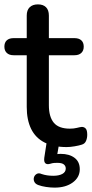

<svg xmlns="http://www.w3.org/2000/svg" viewBox="-25 -662 418 876"><path d="M279 9Q219 9 178 -12Q137 -33 117 -74Q97 -115 97 -174V-410H37Q17 -410 6 -420.5Q-5 -431 -5 -449Q-5 -468 6 -478Q17 -488 37 -488H97V-591Q97 -616 110.5 -629Q124 -642 148 -642Q172 -642 185 -629Q198 -616 198 -591V-488H315Q335 -488 346 -478Q357 -468 357 -449Q357 -431 346 -420.5Q335 -410 315 -410H198V-182Q198 -129 220.5 -102Q243 -75 294 -75Q312 -75 325.5 -78.5Q339 -82 348 -83Q359 -83 366 -75.5Q373 -68 373 -47Q373 -32 367.5 -19Q362 -6 348 -2Q336 2 315.5 5.5Q295 9 279 9ZM224 194Q206 194 185.5 191Q165 188 149 182Q136 177 131.5 167Q127 157 130 147Q133 137 142.5 131.5Q152 126 165 132Q177 136 190 138Q203 140 218 140Q244 140 259.5 131.5Q275 123 275 107Q275 95 266 88Q257 81 237 81Q230 81 222 81.5Q214 82 205 85Q198 87 192.5 87Q187 87 182 83Q178 79 177 73Q176 67 177 58L189 -20H247L234 56L206 47Q218 44 230 42Q242 40 252 40Q291 40 315 58Q339 76 339 110Q339 147 307 170.5Q275 194 224 194Z"/></svg>

Font: Nunito SemiBold
Style: Regular
Weight: 600
Designer: Vernon Adams
Foundry: Vernon Adams
Version: Version 3.602